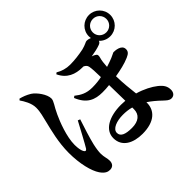

<svg xmlns="http://www.w3.org/2000/svg" viewBox="-205 -1095 1411 1411"><g transform="rotate(-45 500.0 -389.5)"><path d="M814 -736C814 -775 845 -806 885 -806C924 -806 955 -775 955 -736C955 -697 924 -666 885 -666C845 -666 814 -697 814 -736ZM80 -763C99 -736 129 -687 129 -639C129 -593 116 -555 106 -510C91 -448 63 -344 63 -235C63 -120 88 -24 120 23C146 61 169 68 190 68C221 68 236 47 236 19C236 -8 225 -29 225 -66C225 -85 229 -117 237 -151C249 -202 277 -290 297 -350L279 -357C251 -305 194 -197 175 -167C166 -154 156 -155 148 -171C140 -186 135 -214 135 -246C135 -331 179 -443 203 -494C230 -554 256 -581 256 -608C256 -651 211 -714 174 -738C144 -756 117 -766 89 -773ZM629 -141V-123C629 -68 591 -36 522 -36C453 -36 417 -52 417 -89C417 -130 478 -152 542 -152C572 -152 601 -149 629 -141ZM389 -503 376 -493C415 -397 477 -374 554 -374C578 -374 600 -375 625 -378L628 -212C614 -213 599 -214 584 -214C461 -214 371 -165 371 -80C371 10 450 50 546 50C672 50 730 -10 730 -89V-95C760 -75 791 -50 825 -17C843 -1 858 16 881 16C909 16 923 -6 923 -32C923 -68 908 -92 873 -120C839 -147 785 -176 722 -194C716 -249 708 -313 707 -388C760 -397 815 -409 858 -428C891 -442 900 -456 900 -477C900 -524 833 -526 819 -526C815 -526 801 -517 777 -507C758 -499 734 -491 709 -483C711 -515 714 -545 721 -568C726 -587 726 -598 708 -607C702 -611 693 -614 684 -617C719 -623 754 -630 780 -640C791 -644 799 -650 802 -661C822 -639 852 -625 885 -625C946 -625 996 -674 996 -736C996 -798 946 -847 885 -847C823 -847 773 -798 773 -736L775 -717C764 -722 751 -725 737 -725C728 -725 712 -712 672 -702C624 -692 575 -686 528 -686C489 -686 451 -697 418 -717L407 -708C442 -632 508 -608 578 -608H588C602 -602 614 -592 617 -576C622 -551 623 -504 624 -462C597 -456 565 -452 525 -452C464 -452 427 -473 389 -503Z"/></g></svg>

Font: Noto Serif CJK TC
Style: Bold
Weight: 700
Designer: Ryoko NISHIZUKA 西塚涼子 (kana & ideographs); Frank Grießhammer (Latin, Greek & Cyrillic); Wenlong ZHANG 张文龙 (bopomofo); San
Foundry: Adobe
Version: Version 2.001;hotconv 1.1.0;makeotfexe 2.6.0